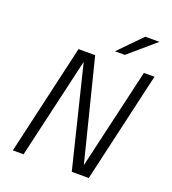

<svg xmlns="http://www.w3.org/2000/svg" viewBox="-157 -1009 1007 1126"><g transform="rotate(20 346.0 -446.0)"><path d="M417 -751 555.2 -892.1H643.1L479 -751ZM53.2 0 211.9 -689.9H315.9L474.1 -61L620.1 -689.9H686L526.9 0H420.9L266.1 -629.9L120.1 0Z"/></g></svg>

Font: HK Grotesk Light Italic
Style: Regular
Weight: 300
Italic angle: -13°
Designer: Alfredo Marco Pradil and Stefan Peev
Foundry: Hanken Design Co.
Version: Version 1.000;PS 001.000;hotconv 1.0.88;makeotf.lib2.5.64775